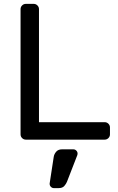

<svg xmlns="http://www.w3.org/2000/svg" viewBox="-20 -720 606 990"><path d="M86 0ZM520 -90Q531 -90 539 -82Q547 -74 547 -63V-27Q547 -16 539 -8Q531 0 520 0H113Q102 0 94 -8Q86 -16 86 -27V-673Q86 -684 94 -692Q102 -700 113 -700H154Q165 -700 173 -692Q181 -684 181 -673V-90ZM257 89Q259 75 269.5 62.5Q280 50 300 50H358Q367 50 373.5 56.5Q380 63 380 72Q380 76 379 79L325 218Q321 228 311.5 239Q302 250 282 250H258Q249 250 242.5 243.5Q236 237 236 228V226Z"/></svg>

Font: Rubik
Style: Regular
Weight: 400
Designer: Hubert & Fischer
Foundry: Hubert & Fischer
Version: Version 1.002; ttfautohint (v1.6)